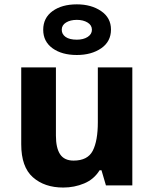

<svg xmlns="http://www.w3.org/2000/svg" viewBox="-20 -840 697 870"><path d="M423.3 -534.7H579.6V0H460L439.9 -68.4H431.2Q405.8 -27.3 361.3 -8.8Q316.9 9.8 266.6 9.8Q181.6 9.8 128.9 -36.9Q76.2 -83.5 76.2 -186V-534.7H233.4V-225.6Q233.4 -169.4 252.4 -140.9Q271.5 -112.3 313.5 -112.3Q377.4 -112.3 400.4 -157.2Q423.3 -202.1 423.3 -286.1ZM328.1 -590.8Q260.3 -590.8 218 -621.3Q175.8 -651.9 175.8 -705.1Q175.8 -758.8 218 -789.6Q260.3 -820.3 328.1 -820.3Q393.6 -820.3 438.2 -789.8Q482.9 -759.3 482.9 -706.1Q482.9 -651.9 438.7 -621.3Q394.5 -590.8 328.1 -590.8ZM328.1 -660.2Q357.9 -660.2 377.2 -672.6Q396.5 -685.1 396.5 -705.1Q396.5 -726.1 376.7 -738Q356.9 -750 328.1 -750Q298.8 -750 279.3 -738Q259.8 -726.1 259.8 -705.1Q259.8 -685.1 277.3 -672.6Q294.9 -660.2 328.1 -660.2Z"/></svg>

Font: Lunasima
Style: Bold
Weight: 700
Designer: The DocRepair Project, Monotype Design Team
Foundry: Google
Version: Version 2.009